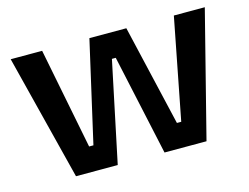

<svg xmlns="http://www.w3.org/2000/svg" viewBox="-78 -648 1002 773"><g transform="rotate(-15 423.0 -261.5)"><path d="M151 0 19 -523H150L233 -102H251L347 -523H501L599 -102H617L699 -523H828L695 0H520L429 -419H413L325 0Z"/></g></svg>

Font: Bricolage Grotesque 10pt SemiBold
Style: Regular
Weight: 600
Designer: Mathieu Triay
Foundry: Atelier Triay
Version: Version 1.000; ttfautohint (v1.8.4.7-5d5b);gftools[0.9.29]